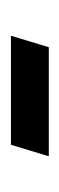

<svg xmlns="http://www.w3.org/2000/svg" viewBox="104 -440 111 360"><g transform="rotate(-90 160.0 -259.5)"><path d="M69 -295H273.5L252 -224H47.5Z"/></g></svg>

Font: Newsreader Display SemiBold
Style: Italic
Weight: 600
Italic angle: -17°
Designer: Hugues Gentile
Foundry: Production Type
Version: Version 1.001